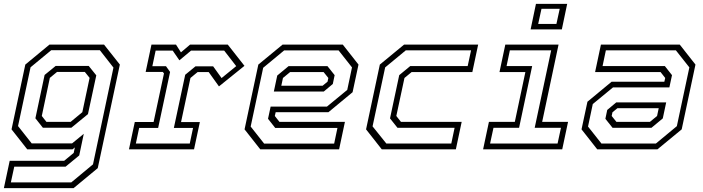

<svg xmlns="http://www.w3.org/2000/svg" viewBox="-40 -770 3626 990"><path d="M-20 200 10 59H291L340 18.5L346 -10L334 0H100.5L19.5 -103L90.5 -437L215 -540H496.5L578 -437L464 97L339.5 200ZM16 170.5H327.5L439.5 77.5L545 -421.5L475 -511H224L117.5 -423L53 -120L123.5 -30.5H331.5L392 -80L368.5 31.5L298 89.5H33.5ZM181 -111.5 142.5 -160 190 -383.5 247 -430H417.5L456.5 -381.5L413.5 -181.5L328 -111.5ZM199.5 -141.5H324L384.5 -191.5L422 -368.5L397.5 -399H254L217 -368.5L175.5 -172Z M625 0 655 -141H752L805.5 -391.5L799.5 -399H711L741 -540H867.5L893 -500L940 -540H1134.5L1220.5 -430.5L1089 -324.5L1036 -398.5H979L942 -368L893.5 -140.5H990.5L960.5 0ZM660.5 -30H938.5L955.5 -110.5H856.5L915 -384.5L968 -428H1059L1102.5 -367.5L1178 -429L1116 -509H945L885 -459L850.5 -509H762.5L745.5 -428.5H816L837 -399L775.5 -110.5H677.5Z M1727.5 -540 1808.5 -437 1778 -294.5 1653.5 -191.5H1381.5L1377 -172L1401 -141.5H1738.5L1708.5 0H1302L1221 -103L1292 -437L1417 -540ZM1648.5 -429 1685.5 -382.5 1676 -337 1629.5 -298H1372L1389.5 -380.5L1448 -429ZM1706 -510H1425L1317 -420.5L1252.5 -117.5L1322 -29.5H1683L1700 -110.5H1379L1342 -157.5L1355.5 -220.5H1646L1750.5 -306.5L1775 -422.5ZM1628.5 -398.5H1456L1419 -368L1410.5 -328H1623.5L1649 -349L1653 -368Z M1928.5 0 1847.5 -103 1918.5 -437 2043.5 -540H2425.5L2395.5 -398.5H2082.5L2045.5 -368L2003.5 -172L2027.5 -141.5H2340.5L2310.5 0ZM1952 -30H2287L2304 -111H2009.5L1971 -159.5L2018.5 -382.5L2075.5 -429.5H2371.5L2389 -510.5H2052.5L1946 -422.5L1881 -118.5Z M2696 -618.5 2723.5 -750H2884.5L2857 -618.5ZM2735 -646.5H2829L2846 -724.5H2752ZM2451 0 2481 -141.5H2614.5L2669 -398.5H2535.5L2565.5 -540H2840L2755.5 -141.5H2889L2859 0ZM2487 -30H2835L2852.5 -111H2717L2802 -510.5H2589L2572 -429.5H2704L2636.5 -111H2504.5Z M3039.5 0 2958.5 -103 2989 -245.5 3113.5 -348.5H3385.5L3390 -368L3366 -398.5H3028.5L3058.5 -540H3465L3546 -437L3475 -103L3350 0ZM3118.5 -111 3081.5 -157.5 3091 -203 3137.5 -242H3395L3377.5 -159.5L3319 -111ZM3061 -30H3342L3450 -119.5L3514.5 -422.5L3445 -510.5H3084L3067 -429.5H3388L3425 -382.5L3411.5 -319.5H3121L3016.5 -233.5L2992 -117.5ZM3138.5 -141.5H3311L3348 -172L3356.5 -212H3143.5L3118 -191L3114 -172Z"/></svg>

Font: Tourney Thin Light
Style: Italic
Weight: 300
Italic angle: -12°
Version: Version 1.015